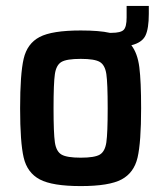

<svg xmlns="http://www.w3.org/2000/svg" viewBox="-20 -621 545 649"><path d="M483 -601V-574Q483 -524 471.5 -500.5Q460 -477 424 -468Q445 -441 451 -393.5Q457 -346 457 -255Q457 -140 445 -88.5Q433 -37 391 -14.5Q349 8 253 8Q157 8 114.5 -14.5Q72 -37 60 -88.5Q48 -140 48 -255Q48 -371 60 -422.5Q72 -474 114 -496Q156 -518 253 -518Q316 -518 351 -510H357Q388 -510 398 -520Q408 -530 408 -562V-601ZM344 -255Q344 -340 339.5 -370.5Q335 -401 317.5 -411.5Q300 -422 253 -422Q205 -422 187.5 -411.5Q170 -401 165.5 -370.5Q161 -340 161 -255Q161 -171 165.5 -140Q170 -109 188 -98.5Q206 -88 253 -88Q300 -88 317.5 -98.5Q335 -109 339.5 -140Q344 -171 344 -255Z"/></svg>

Font: Saira Semi Condensed Medium
Style: Regular
Weight: 500
Width: 4
Designer: Hector Gatti with collaboration of the Omnibus-Type team
Foundry: Omnibus-Type
Version: Version 1.001; ttfautohint (v1.8)